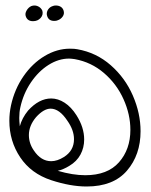

<svg xmlns="http://www.w3.org/2000/svg" viewBox="-20 -676 549 698"><path d="M491 -199Q491 -113 441.5 -55.5Q392 2 295 2Q236 2 166 -21Q93 -45 53.5 -104Q14 -163 14 -237Q14 -265 20 -293Q33 -352 65.5 -399Q98 -446 142.5 -472.5Q187 -499 234 -499Q252 -499 261 -497Q330 -485 382.5 -439Q435 -393 463 -328.5Q491 -264 491 -199ZM290 -39Q371 -39 412.5 -86Q454 -133 454 -204Q454 -260 429 -315.5Q404 -371 358 -410.5Q312 -450 252 -461Q238 -463 231 -463Q193 -463 156.5 -440Q120 -417 92.5 -376.5Q65 -336 54 -286Q50 -269 50 -247Q50 -237 52 -217Q60 -247 82 -274Q122 -318 166 -318Q191 -318 215 -302.5Q239 -287 258 -257Q286 -213 286 -169Q286 -139 272.5 -114Q259 -89 232 -73Q211 -60 190 -55Q245 -39 290 -39ZM166 -90Q188 -90 212 -105Q249 -128 249 -170Q249 -203 225 -237Q196 -281 164 -281Q139 -281 111 -250Q85 -219 85 -185Q85 -155 103 -129Q129 -90 166 -90ZM183 -656Q176 -656 172 -654Q162 -651 156 -643Q150 -635 150 -625Q150 -622 152 -616Q158 -600 177 -600Q185 -600 189 -602Q201 -606 208 -616Q215 -626 211 -638Q208 -647 200.5 -651.5Q193 -656 183 -656ZM105 -656Q100 -656 94 -654Q83 -649 76.5 -637.5Q70 -626 74 -616Q80 -599 100 -599Q117 -599 127.5 -610.5Q138 -622 134 -637Q130 -646 122 -651Q114 -656 105 -656Z"/></svg>

Font: Vibes
Style: Regular
Weight: 400
Designer: AbdElmomen Kadhim
Version: Version 1.100